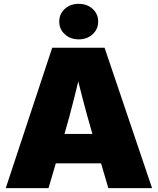

<svg xmlns="http://www.w3.org/2000/svg" viewBox="-20 -975 818 995"><path d="M9.8 0 250.5 -727.5H522L768.1 0H541.5L458.5 -282.2Q431.6 -374 407.2 -467.8Q382.8 -561.5 360.4 -658.7H410.6Q388.2 -561.5 364.7 -467.8Q341.3 -374 314.5 -282.2L231.4 0ZM189 -128.4V-280.8H589.4V-128.4ZM388.2 -771Q344.7 -771 315.9 -797.4Q287.1 -823.7 287.1 -863.3Q287.1 -902.8 315.9 -929Q344.7 -955.1 387.7 -955.1Q431.2 -955.1 460 -929Q488.8 -902.8 488.8 -863.3Q488.8 -823.7 460 -797.4Q431.2 -771 388.2 -771Z"/></svg>

Font: Inter 24pt Black
Style: Regular
Weight: 900
Designer: Rasmus Andersson
Foundry: rsms
Version: Version 4.001;git-66647c0bb